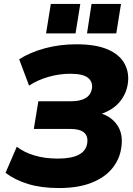

<svg xmlns="http://www.w3.org/2000/svg" viewBox="-20 -940 672 971"><path d="M8 0ZM278 11Q189 11 122 -9.5Q55 -30 8 -66L65 -198Q101 -170 153.5 -154Q206 -138 273 -138Q409 -138 421 -215Q432 -288 335 -288H151L174 -428H339Q434 -428 445 -492Q450 -526 425 -546.5Q400 -567 335 -567Q281 -567 226 -551.5Q171 -536 127 -507L77 -640Q131 -675 206 -695.5Q281 -716 366 -716Q466 -716 526 -689.5Q586 -663 610.5 -617Q635 -571 626 -514Q618 -464 585.5 -425Q553 -386 495 -365Q548 -347 576 -302.5Q604 -258 593 -190Q584 -132 546 -86.5Q508 -41 441 -15Q374 11 278 11ZM420 -771 443 -920H592L568 -771ZM213 -771 237 -920H386L362 -771Z"/></svg>

Font: Winston ExtraBold
Style: Italic
Weight: 800
Italic angle: -9°
Designer: Original fonts by Vernon Adams / Changes by Cristiano Sobral
Foundry: Original fonts by Vernon Adams / Changes by Cristiano Sobral
Version: Version 2.503;July 17, 2020;FontCreator 13.0.0.2655 64-bit